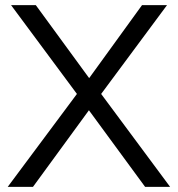

<svg xmlns="http://www.w3.org/2000/svg" viewBox="-20 -725 690 745"><path d="M10 0 290 -376V-345L23 -705H119L339 -404H313L531 -705H628L361 -345V-376L640 0H543L309 -319H341L108 0Z"/></svg>

Font: Nunito Sans 12pt ExtraLight 12pt
Style: Regular
Weight: 400
Version: Version 3.101;gftools[0.9.27]